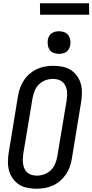

<svg xmlns="http://www.w3.org/2000/svg" viewBox="-20 -1145 565 1173"><path d="M204 8Q175 8 147 2.5Q119 -3 96.5 -17.5Q74 -32 58 -54.5Q42 -77 35 -103.5Q28 -130 28.5 -159Q29 -188 34 -217L90 -559Q94 -584 103 -608.5Q112 -633 126.5 -655Q141 -677 161.5 -694.5Q182 -712 205.5 -723Q229 -734 254.5 -738.5Q280 -743 305 -743Q334 -743 362 -737.5Q390 -732 412.5 -717.5Q435 -703 451 -680.5Q467 -658 474 -631.5Q481 -605 480.5 -576Q480 -547 475 -518L419 -176Q415 -151 406.5 -126.5Q398 -102 383 -80Q368 -58 348 -40.5Q328 -23 304 -12Q280 -1 254.5 3.5Q229 8 204 8ZM206 -72Q228 -72 250.5 -80Q273 -88 290.5 -105Q308 -122 317 -144.5Q326 -167 330 -189L387 -531Q389 -547 390 -563Q391 -579 388.5 -594Q386 -609 379 -622.5Q372 -636 360.5 -645.5Q349 -655 334 -659Q319 -663 303 -663Q281 -663 258.5 -655Q236 -647 218.5 -630Q201 -613 192 -590.5Q183 -568 179 -546L122 -204Q120 -188 119.5 -172Q119 -156 121.5 -141Q124 -126 130.5 -112.5Q137 -99 148.5 -89.5Q160 -80 175 -76Q190 -72 206 -72ZM340 -816Q324 -816 308.5 -821.5Q293 -827 284 -839.5Q275 -852 272.5 -868.5Q270 -885 272 -902Q274 -913 280 -924Q286 -935 296 -942Q306 -949 317.5 -951.5Q329 -954 341 -954Q357 -954 372.5 -948.5Q388 -943 397 -930.5Q406 -918 409 -901.5Q412 -885 409 -868Q407 -857 401 -846Q395 -835 385 -828Q375 -821 363.5 -818.5Q352 -816 340 -816ZM525 -1055H225L224 -1125H524Z"/></svg>

Font: Iosevka Curly Medium
Style: Italic
Weight: 500
Italic angle: -9°
Monospace: yes
Designer: Belleve Invis
Foundry: Belleve Invis
Version: Version 22.1.2; ttfautohint (v1.8.4)